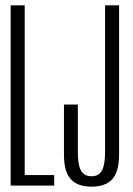

<svg xmlns="http://www.w3.org/2000/svg" viewBox="-20 -695 497 719"><path d="M20 0H183V-39.5H72.5V-675H20ZM323 4Q375.5 4 400.8 -24.5Q426 -53 426 -118V-675H373.5V-127.5Q373.5 -78 361.8 -56.5Q350 -35 323 -35Q295.5 -35 283.5 -56Q271.5 -77 271.5 -125.5V-303.5H219.5V-116.5Q219.5 -52 245 -24Q270.5 4 323 4Z"/></svg>

Font: Anybody ExtraCondensed Light
Style: Regular
Weight: 300
Width: 2
Version: Version 1.113;gftools[0.9.25]